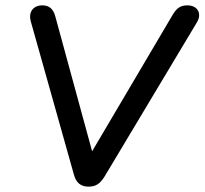

<svg xmlns="http://www.w3.org/2000/svg" viewBox="-20 -690 764 717"><path d="M311 7C339 7 354 -5 370 -30L715 -606C735 -638 719 -670 680 -670C654 -670 640 -660 625 -635L324 -125L187 -627C179 -658 163 -670 138 -670C105 -670 85 -646 95 -610L256 -38C264 -8 281 7 311 7Z"/></svg>

Font: SN Pro Medium
Style: Italic
Weight: 400
Italic angle: -9°
Designer: Tobias Whetton
Foundry: Supernotes
Version: Version 1.001;Glyphs 3.2 (3249)